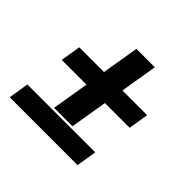

<svg xmlns="http://www.w3.org/2000/svg" viewBox="-142 -727 884 884"><g transform="rotate(45 300.0 -285.0)"><path d="M202 -110 232 -291H71L87 -389H248L278 -570H398L368 -389H529L513 -291H352L322 -110ZM465 0H23L39 -99H481Z"/></g></svg>

Font: Iosevka XBd Ex Obl
Style: Regular
Weight: 800
Width: 7
Italic angle: -9°
Monospace: yes
Designer: Belleve Invis
Foundry: Belleve Invis
Version: Version 32.5.0; ttfautohint (v1.8.4)